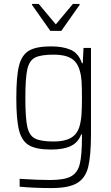

<svg xmlns="http://www.w3.org/2000/svg" viewBox="-20 -754 567 977"><path d="M80 196V156Q174 162 234 162Q308 162 341.5 143.5Q375 125 386 80.5Q397 36 397 -57V-70H393Q378 -29 340.5 -11Q303 7 240 7Q165 7 128 -14.5Q91 -36 77 -90.5Q63 -145 63 -255Q63 -366 77 -420.5Q91 -475 128 -496.5Q165 -518 240 -518Q300 -518 340 -500.5Q380 -483 397 -432H401L405 -510H443V-74Q443 38 429 95Q415 152 372.5 177.5Q330 203 242 203Q154 203 80 196ZM384 -109Q392 -136 394.5 -168.5Q397 -201 397 -255Q397 -311 395 -341Q393 -371 386 -394Q374 -438 342 -457Q310 -476 254 -476Q188 -476 158.5 -461Q129 -446 119 -401.5Q109 -357 109 -255Q109 -153 119 -108.5Q129 -64 158.5 -49Q188 -34 254 -34Q308 -34 340 -52Q372 -70 384 -109ZM236 -597 143 -729V-734H177L264 -630L351 -734H385V-729L292 -597Z"/></svg>

Font: Saira Semi Condensed ExtraLight
Style: Regular
Weight: 200
Width: 4
Designer: Hector Gatti with collaboration of the Omnibus-Type team
Foundry: Omnibus-Type
Version: Version 1.001; ttfautohint (v1.8)